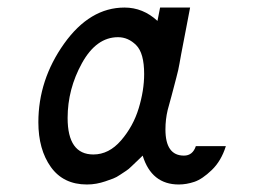

<svg xmlns="http://www.w3.org/2000/svg" viewBox="-20 -475 673 506"><path d="M81.1 -152.8Q81.1 -264.6 148.9 -359.9Q216.8 -455.1 308.1 -455.1Q356.9 -455.1 395 -419.9L401.9 -455.1H481Q476.1 -430.2 470.9 -402.1Q465.8 -374 462.9 -360.6Q460 -347.2 457.5 -332.5Q455.1 -317.9 453.1 -307.9Q451.2 -297.9 449.7 -290.5Q448.2 -283.2 444.6 -270Q440.9 -256.8 439.5 -250.5Q438 -244.1 431.9 -221.7Q425.8 -199.2 421.9 -185.1Q416 -160.2 416 -133.8Q416 -64.9 464.8 -64.9Q487.8 -64.9 496.1 -89.8H575.2Q563 -50.8 538.1 -26.9Q513.2 -2.9 492.2 4.2Q471.2 11.2 451.2 11.2Q379.4 11.2 356 -64.9L349.1 -58.1Q342.3 -51.3 338.6 -48.1Q335 -44.9 326.9 -36.9Q318.8 -28.8 312.5 -24.9Q306.2 -21 296.6 -14.4Q287.1 -7.8 278.1 -4.4Q269 -1 257.6 2.9Q246.1 6.8 234.1 9Q222.2 11.2 209 11.2Q147 11.2 114 -34.9Q81.1 -81.1 81.1 -152.8ZM158.2 -164.1Q158.2 -67.9 226.1 -67.9Q267.1 -67.9 299.1 -105Q331.1 -142.1 345.5 -189.5Q359.9 -236.8 359.9 -279.8Q359.9 -335 338.9 -356Q317.9 -377 291 -377Q233.9 -377 196 -308.6Q158.2 -240.2 158.2 -164.1Z"/></svg>

Font: CMU Sans Serif
Style: Oblique
Weight: 500
Italic angle: -12°
Version: Version 0.7.0